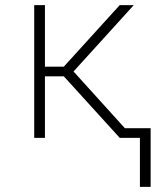

<svg xmlns="http://www.w3.org/2000/svg" viewBox="-20 -540 640 752"><path d="M528 192V0H449L230 -241H156V0H114V-520H156V-279H230L449 -520H504L268 -260L469 -38H570V192Z"/></svg>

Font: Iosevka Aile Extralight
Style: Regular
Weight: 200
Designer: Belleve Invis
Foundry: Belleve Invis
Version: Version 31.1.0; ttfautohint (v1.8.4)